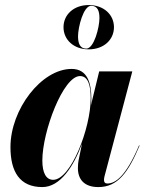

<svg xmlns="http://www.w3.org/2000/svg" viewBox="-20 -750 598 780"><path d="M238 -639.5C238 -588.5 279.5 -549.5 340.5 -549.5C401.5 -549.5 443 -588.5 443 -639.5C443 -690.5 401.5 -729.5 340.5 -729.5C279.5 -729.5 238 -690.5 238 -639.5ZM297 -602.5C297 -639 318.5 -726.5 350.5 -726.5C377.5 -726.5 384 -703.5 384 -676.5C384 -640 362.5 -552.5 330.5 -552.5C304 -552.5 297 -575.5 297 -602.5ZM351 -350C351 -413 335 -470 271 -470C148 -470 22.5 -305.5 22.5 -152.5C22.5 -52.5 60 10 152 10C225 10 279.5 -75 313 -166L299 -97.5C298 -90.5 296.5 -81 296.5 -67C296.5 -22 321.5 10 379.5 10C458 10 500.5 -48.5 547 -158.5L545 -159.5C491 -32.5 448.5 -4.5 416 -4.5C406.5 -4.5 402.5 -10 402.5 -18.5C402.5 -23 403 -28 404.5 -33.5L517.5 -460H383L349.5 -322.5C350.5 -332.5 351 -341.5 351 -350ZM348.5 -351.5C348.5 -228 267.5 -19.5 196 -19.5C168 -19.5 152 -46.5 152 -98C152 -215.5 236.5 -441 305 -441C337.5 -441 348.5 -404 348.5 -351.5Z"/></svg>

Font: Bodoni* 72pt
Style: Bold Italic
Weight: 700
Italic angle: -13°
Version: Version 2.3